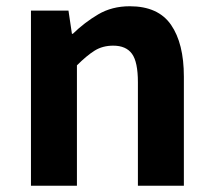

<svg xmlns="http://www.w3.org/2000/svg" viewBox="-20 -594 681 614"><path d="M79 0V-560H199L210 -486H213Q250 -522 294 -548Q338 -574 395 -574Q486 -574 527 -514.5Q568 -455 568 -349V0H421V-331Q421 -396 402 -422Q383 -448 342 -448Q308 -448 282.5 -432Q257 -416 226 -385V0Z"/></svg>

Font: Source Han Sans TC
Style: Bold
Weight: 700
Designer: Ryoko NISHIZUKA Ë•øÂ°öÊ∂ºÂ≠ê (kana, bopomofo & ideographs); Paul D. Hunt (Latin, Greek & Cyrillic); Sandoll Communicatio
Foundry: Adobe
Version: Version 2.004;hotconv 1.0.118;makeotfexe 2.5.65603